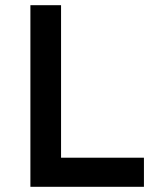

<svg xmlns="http://www.w3.org/2000/svg" viewBox="-20 -719 606 739"><path d="M97 0V-699H215V-112H534V0Z"/></svg>

Font: Montreal
Style: Regular
Weight: 400
Designer: Julieta Ulanovsky, usr_local_share
Foundry: Julieta Ulanovsky, usr_local_share
Version: Version 2.001